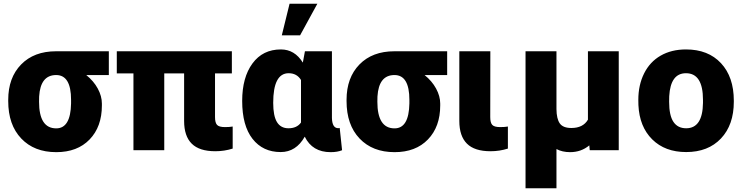

<svg xmlns="http://www.w3.org/2000/svg" viewBox="-20 -802 3964 1025"><path d="M561 -401.4H440.4Q480 -369.6 502 -329.1Q523.9 -288.6 523.9 -249V-238.8Q523.9 -125.5 458.5 -57.6Q393.1 10.3 280.3 10.3Q162.6 10.3 93.3 -62.7Q23.9 -135.7 23.9 -262.2V-269Q23.9 -387.2 92.8 -457.8Q161.6 -528.3 279.3 -528.3Q279.3 -527.8 279.8 -527.8V-528.3H561ZM188.5 -258.8Q188.5 -116.7 280.3 -116.7Q356.9 -116.7 359.4 -249.5V-269Q359.4 -401.4 279.8 -401.4Q195.8 -401.4 189 -287.1Z M1217.8 -410.2H1127.9V-176.8Q1127.9 -147 1138.7 -135.3Q1149.4 -123.5 1181.2 -123.5Q1205.6 -123.5 1222.2 -126.5V-8.8Q1177.7 5.4 1129.4 5.4Q1044.4 5.4 1003.7 -34.9Q962.9 -75.2 962.9 -156.2V-410.2H856.9V0H692.4V-410.2H603.5V-528.3H1217.8Z M1752 -528.3V-172.4Q1753.4 -117.7 1785.6 -117.7Q1791 -117.7 1793.5 -119.1L1806.2 0Q1781.2 10.3 1745.1 10.3Q1647.5 10.3 1606.9 -72.3Q1560.5 9.8 1478.5 9.8Q1383.3 9.8 1328.1 -60.8Q1272.9 -131.3 1272.9 -263.2Q1272.9 -388.7 1327.9 -463.4Q1382.8 -538.1 1479.5 -538.1Q1553.2 -538.1 1596.7 -467.8L1607.9 -528.3ZM1438.5 -252.9Q1438.5 -183.1 1458.7 -150.1Q1479 -117.2 1520 -117.2Q1564.9 -117.2 1586.9 -147.9V-375Q1564.9 -411.1 1521 -411.1Q1438.5 -411.1 1438.5 -252.9ZM1525.9 -782.2H1674.3L1582 -613.3H1484.4Z M2367.2 -401.4H2246.6Q2286.1 -369.6 2308.1 -329.1Q2330.1 -288.6 2330.1 -249V-238.8Q2330.1 -125.5 2264.6 -57.6Q2199.2 10.3 2086.4 10.3Q1968.8 10.3 1899.4 -62.7Q1830.1 -135.7 1830.1 -262.2V-269Q1830.1 -387.2 1898.9 -457.8Q1967.8 -528.3 2085.4 -528.3Q2085.4 -527.8 2085.9 -527.8V-528.3H2367.2ZM1994.6 -258.8Q1994.6 -116.7 2086.4 -116.7Q2163.1 -116.7 2165.5 -249.5V-269Q2165.5 -401.4 2085.9 -401.4Q2002 -401.4 1995.1 -287.1Z M2597.7 -528.3 2597.2 -176.8Q2597.2 -147 2607.9 -135.3Q2618.7 -123.5 2650.4 -123.5Q2674.8 -123.5 2691.4 -126.5V-8.8Q2647 5.4 2598.6 5.4Q2513.2 5.4 2472.7 -35.2Q2432.1 -75.7 2432.1 -156.2V-528.3Z M2950.7 -528.3V-219.7Q2951.2 -167.5 2968.5 -143.1Q2985.8 -118.7 3030.3 -118.7Q3092.8 -118.7 3118.7 -163.1V-528.3H3283.2V0H3128.4L3126 -25.9Q3082.5 10.3 3023.4 10.3Q2981.9 10.3 2950.7 -6.3V203.1H2785.6V-528.3Z M3387.7 -269Q3387.7 -348.1 3418.5 -409.9Q3449.2 -471.7 3506.8 -504.9Q3564.5 -538.1 3642.1 -538.1Q3760.7 -538.1 3829.1 -464.6Q3897.5 -391.1 3897.5 -264.6V-258.8Q3897.5 -135.3 3828.9 -62.7Q3760.3 9.8 3643.1 9.8Q3530.3 9.8 3461.9 -57.9Q3393.6 -125.5 3388.2 -241.2ZM3552.2 -258.8Q3552.2 -185.5 3575.2 -151.4Q3598.1 -117.2 3643.1 -117.2Q3731 -117.2 3732.9 -252.4V-269Q3732.9 -411.1 3642.1 -411.1Q3559.6 -411.1 3552.7 -288.6Z"/></svg>

Font: Sadagaat-English
Style: Regular
Weight: 900
Designer: Ahmed alsheikh
Foundry: Ahmed alsheikh Design
Version: Version 2.137;January 17, 2018;FontCreator 11.0.0.2408 64-bi